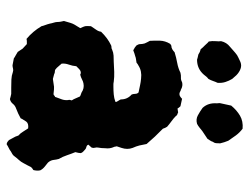

<svg xmlns="http://www.w3.org/2000/svg" viewBox="-108 -644 765 590"><g transform="rotate(90 275.0 -349.5)"><path d="M421 -643Q421 -637 420.5 -631Q420 -625 416 -620Q415 -616 412.5 -612.5Q410 -609 407 -604Q401 -600 395 -596Q389 -592 383 -588Q378 -584 372.5 -579.5Q367 -575 361 -572Q347 -568 335 -574.5Q323 -581 312 -589Q296 -606 298 -633Q298 -636 297.5 -639Q297 -642 298 -645Q300 -653 301.5 -661Q303 -669 305 -677Q319 -694 336 -704Q353 -714 376 -712Q388 -703 396.5 -691.5Q405 -680 413 -668Q418 -656 421 -643ZM235 -635Q232 -629 229.5 -621.5Q227 -614 223 -607Q219 -604 216 -600.5Q213 -597 210 -593Q192 -572 164 -572Q161 -573 157 -574Q153 -575 148 -576Q145 -578 141 -580Q137 -582 132 -583Q129 -587 126 -590Q123 -593 120 -596Q117 -599 114 -602.5Q111 -606 108 -608Q106 -619 107 -629Q108 -639 107 -646Q111 -663 124 -673Q130 -678 136.5 -684Q143 -690 150 -695Q153 -697 157.5 -699Q162 -701 166 -703Q177 -709 187 -707Q197 -705 207 -697Q212 -693 215.5 -688.5Q219 -684 223 -680Q229 -670 232.5 -659Q236 -648 235 -635ZM504 -90Q506 -80 503 -69Q499 -67 494 -62Q492 -57 488.5 -51Q485 -45 482 -39Q478 -31 472 -24.5Q466 -18 460 -10Q458 -7 454 -4.5Q450 -2 446 0Q441 4 435.5 6.5Q430 9 424 13Q420 13 416.5 10.5Q413 8 411 6Q409 2 407.5 -0.5Q406 -3 404 -7Q400 -13 397 -23Q390 -29 385 -37.5Q380 -46 375 -53Q360 -55 354 -47Q352 -43 349 -39Q346 -35 344 -30Q337 -26 329.5 -22.5Q322 -19 314 -16Q305 -13 299.5 -6Q294 1 285 3Q282 2 278 1Q274 0 269 -1H250Q237 -1 225 -1.5Q213 -2 202 -6Q196 -8 191 -6.5Q186 -5 181 -5Q176 -6 170.5 -7Q165 -8 160 -9Q156 -12 151 -14.5Q146 -17 140 -21Q135 -28 130 -36L116 -49Q112 -49 108 -49Q104 -49 100 -48Q77 -67 61 -94Q60 -99 57.5 -105.5Q55 -112 53 -120Q52 -126 50 -132Q48 -138 48 -144Q48 -149 47 -153.5Q46 -158 45 -163Q49 -177 51 -183.5Q53 -190 56.5 -196Q60 -202 67 -213Q62 -224 61 -228Q60 -232 61 -246Q66 -254 71.5 -261.5Q77 -269 78 -277Q97 -297 120 -308Q122 -309 126 -309Q130 -309 133 -311Q142 -315 151.5 -315.5Q161 -316 170 -316Q186 -317 201.5 -317.5Q217 -318 232 -316Q236 -315 240 -315Q244 -315 248 -315Q259 -315 270.5 -316Q282 -317 293 -321Q295 -323 293 -325Q292 -327 291 -329Q290 -331 289 -332Q288 -334 287 -335.5Q286 -337 286 -338Q286 -358 271 -371Q269 -376 269 -381.5Q269 -387 266 -391Q264 -393 261 -393Q251 -395 242 -397Q233 -399 222 -400Q199 -403 182 -392Q180 -391 177.5 -389.5Q175 -388 173 -386Q168 -385 163 -384.5Q158 -384 153 -382Q149 -381 144.5 -379.5Q140 -378 135 -376Q125 -381 120 -386Q116 -392 116 -398Q116 -404 114 -411Q113 -414 110.5 -418.5Q108 -423 106 -427Q105 -442 105.5 -458Q106 -474 115 -489Q118 -492 121 -493Q127 -493 132 -496Q137 -499 141 -503Q157 -508 173.5 -511Q190 -514 204 -521Q212 -523 219 -522.5Q226 -522 233 -526Q244 -529 255 -523Q256 -522 257.5 -522Q259 -522 260 -521Q271 -514 281 -523Q282 -524 282.5 -524.5Q283 -525 284 -526Q296 -523 307 -521Q309 -519 311 -516.5Q313 -514 314 -512Q318 -513 320.5 -513Q323 -513 325 -514Q327 -513 328 -513Q329 -513 330 -512Q335 -511 337 -507Q344 -500 353 -493.5Q362 -487 370 -480Q374 -474 376 -467Q401 -443 423 -417Q425 -405 427.5 -395Q430 -385 435 -374Q441 -358 435 -340Q433 -333 430 -325Q431 -323 431 -321Q431 -319 432 -317Q438 -304 436 -290Q436 -284 435.5 -278.5Q435 -273 434 -268Q433 -263 434.5 -258Q436 -253 434 -248Q432 -246 429.5 -243Q427 -240 425 -238Q427 -233 432 -232Q437 -231 440 -228Q443 -225 446 -222.5Q449 -220 451 -215Q451 -209 448 -198Q453 -186 457.5 -172.5Q462 -159 469 -147Q471 -140 472 -131Q473 -122 480 -114Q485 -110 492.5 -104Q500 -98 504 -90ZM289 -187Q285 -193 282.5 -199.5Q280 -206 277 -212Q274 -214 270.5 -215Q267 -216 265 -217Q252 -226 237 -223Q231 -222 224.5 -218.5Q218 -215 210 -213Q202 -218 193 -210L184 -201Q183 -189 179 -178Q175 -167 176 -156Q178 -153 181.5 -149.5Q185 -146 189 -141Q192 -138 195 -136Q198 -135 201.5 -135Q205 -135 208 -133Q216 -131 223 -129Q241 -132 247 -132.5Q253 -133 269 -131Q273 -131 276 -135Q279 -135 279 -138Q283 -148 286 -157Q289 -166 288 -176Q287 -178 287.5 -181Q288 -184 289 -187Z"/></g></svg>

Font: Daruma Drop One
Style: Regular
Weight: 400
Designer: Maniackers Design
Version: Version 1.000